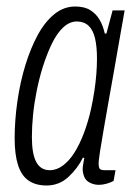

<svg xmlns="http://www.w3.org/2000/svg" viewBox="-20 -558 414 590"><path d="M123 12Q90 12 68 -3Q46 -18 35.5 -50.5Q25 -83 25 -133Q25 -188 33.5 -247Q42 -306 58 -358Q74 -410 96 -450.5Q118 -491 147 -514.5Q176 -538 211 -538Q240 -538 258 -526.5Q276 -515 286.5 -496.5Q297 -478 302 -455H307L326 -526H363L342 -407Q338 -382 330.5 -341Q323 -300 315 -254Q307 -208 299.5 -165.5Q292 -123 287.5 -93.5Q283 -64 283 -56Q283 -45 286 -40Q289 -35 302 -35H335L329 -2Q320 3 307.5 6.5Q295 10 284 10Q265 10 250.5 0Q236 -10 234 -37Q234 -44 235.5 -53Q237 -62 239 -72L235 -74Q219 -41 190.5 -14.5Q162 12 123 12ZM133 -35Q154 -35 173.5 -49.5Q193 -64 209 -89.5Q225 -115 238 -149.5Q251 -184 260 -224Q266 -252 270 -278.5Q274 -305 276 -330Q278 -355 278 -378Q278 -415 272 -440.5Q266 -466 252 -479Q238 -492 216 -492Q194 -492 174.5 -474Q155 -456 139.5 -424Q124 -392 111 -351Q100 -315 92.5 -277.5Q85 -240 81.5 -204.5Q78 -169 78 -137Q78 -85 91.5 -60Q105 -35 133 -35Z"/></svg>

Font: Archivo ExtraCondensed ExtraLight
Style: Italic
Weight: 250
Width: 2
Italic angle: -10°
Designer: Hector Gatti
Foundry: Omnibus-Type
Version: Version 2.001